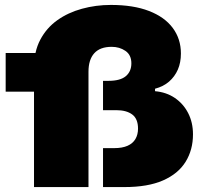

<svg xmlns="http://www.w3.org/2000/svg" viewBox="-20 -759 809 779"><path d="M118 0V-484Q118 -550 143.5 -598Q169 -646 212.5 -677Q256 -708 312.5 -723.5Q369 -739 430 -739Q521 -739 584.5 -714.5Q648 -690 681 -645.5Q714 -601 714 -542Q714 -505 701.5 -476.5Q689 -448 666 -428Q643 -408 609 -399V-389Q655 -385 689.5 -361.5Q724 -338 743.5 -300Q763 -262 763 -214Q763 -151 733 -102.5Q703 -54 641.5 -27Q580 0 485 0H398V-158H443Q476 -158 497.5 -167.5Q519 -177 529.5 -195Q540 -213 540 -237Q540 -277 516.5 -294.5Q493 -312 452 -312H398V-431H420Q468 -431 490.5 -450Q513 -469 513 -502Q513 -536 489 -552.5Q465 -569 433 -569Q386 -569 362.5 -543Q339 -517 339 -468V0ZM3 -387V-544H258V-387Z"/></svg>

Font: Mona Sans Expanded Black
Style: Regular
Weight: 900
Width: 7
Designer: Deni Anggara
Foundry: GitHub
Version: Version 2.000